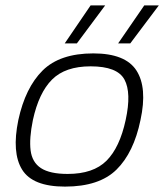

<svg xmlns="http://www.w3.org/2000/svg" viewBox="-20 -682 609 712"><path d="M220 -521 316 -662H370L265 -521ZM418 -521 515 -662H569L463 -521ZM221 10Q101 10 62 -53Q23 -116 48 -237Q74 -357 138 -420.5Q202 -484 326 -484Q445 -484 486 -420.5Q527 -357 501 -237Q476 -116 412 -53Q348 10 221 10ZM231 -37Q326 -37 375 -86Q424 -135 446 -237Q468 -338 441.5 -387Q415 -436 316 -436Q222 -436 173 -387Q124 -338 102 -237Q88 -169 93.5 -124.5Q99 -80 132 -58.5Q165 -37 231 -37Z"/></svg>

Font: Kanit ExtraLight
Style: Italic
Weight: 275
Italic angle: -12°
Designer: Katatrad Team
Foundry: CadsonDemak
Version: Version 2.000; ttfautohint (v1.8.3)